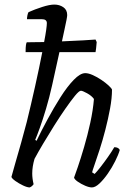

<svg xmlns="http://www.w3.org/2000/svg" viewBox="-20 -820 574 840"><path d="M110 0Q99 0 81 -8.5Q63 -17 47.5 -28Q32 -39 30 -46Q35 -66 47 -106.5Q59 -147 72.5 -195.5Q86 -244 97 -286Q115 -359 133.5 -442Q152 -525 165 -592H92Q92 -613 93.5 -622.5Q95 -632 97 -635Q112 -635 131.5 -635.5Q151 -636 173 -636Q179 -667 182 -688.5Q185 -710 185 -719Q185 -736 163 -736H98Q98 -743 100 -753Q102 -763 105 -767Q132 -779 164.5 -789.5Q197 -800 218 -800Q240 -800 257 -788.5Q274 -777 274 -754Q274 -744 262 -690L251 -639Q302 -641 344.5 -643.5Q387 -646 398 -647L403 -636Q402 -620 400.5 -609Q399 -598 398 -592H240L208 -447Q196 -393 181.5 -344.5Q167 -296 154 -260Q141 -224 134 -208L140 -204Q160 -246 187.5 -297Q215 -348 244.5 -394.5Q274 -441 302.5 -470.5Q331 -500 353 -500Q367 -500 386 -491.5Q405 -483 423.5 -470.5Q442 -458 455 -446Q468 -434 470 -428Q470 -391 461.5 -345Q453 -299 441 -252.5Q429 -206 416 -166Q403 -126 393.5 -99Q384 -72 383 -66L394 -59Q404 -69 420 -89.5Q436 -110 452.5 -133.5Q469 -157 480 -176Q498 -176 504 -164Q498 -143 484 -115Q470 -87 452 -61Q434 -35 415.5 -17.5Q397 0 382 0Q370 0 352.5 -7.5Q335 -15 320.5 -25Q306 -35 304 -43Q308 -53 320.5 -89.5Q333 -126 348 -177Q363 -228 375 -283Q387 -338 391 -387Q381 -401 361 -412Q341 -423 334 -423Q326 -423 308 -401Q290 -379 266 -344.5Q242 -310 216.5 -269.5Q191 -229 168.5 -191Q146 -153 131 -125Q121 -91 121 -61Q121 -39 127 -14Q125 -11 121 -7Q117 -3 110 0Z"/></svg>

Font: Texturina Light
Style: Italic
Weight: 300
Italic angle: -11°
Designer: Guillermo Torres Carreño
Foundry: Omnibus-Type
Version: Version 1.002; ttfautohint (v1.8.3)